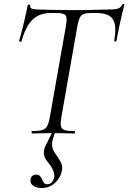

<svg xmlns="http://www.w3.org/2000/svg" viewBox="-20 -673 647 968"><path d="M141.8 0Q139 0 139 -6Q139 -12 141.8 -12Q174.6 -12 192 -17Q209.4 -22 217.7 -37Q226 -52 231 -81L312.8 -544Q319.8 -583.8 310.5 -595.7Q301.2 -607.6 261.8 -607.6H237.8Q197.8 -607.6 169.9 -592.9Q142 -578.2 122.3 -546.8Q102.6 -515.4 88 -464.4Q87 -461.4 81.1 -462.8Q75.2 -464.2 76.2 -466.4Q80.2 -478.8 86.3 -502.3Q92.4 -525.8 99 -553Q105.6 -580.2 111.3 -605.4Q117 -630.6 120 -647Q122 -650 127.5 -649.5Q133 -649 132 -646Q130 -631 145 -628Q160 -625 171 -625Q208 -624 257.5 -623Q307 -622 354 -622Q414 -622 455 -623.5Q496 -625 530 -625Q558 -625 573.5 -629.5Q589 -634 596 -650Q598 -653 603 -652.5Q608 -652 607 -648Q603 -633.6 596.8 -608.4Q590.6 -583.2 584.5 -555Q578.4 -526.8 573.8 -502.7Q569.2 -478.6 567.2 -466.4Q566.2 -463.2 560.6 -463.7Q555 -464.2 556 -468.2Q564.8 -518.2 559.3 -548.7Q553.8 -579.2 530.8 -593.4Q507.8 -607.6 464.6 -607.6H440.8Q401.8 -607.6 389.4 -594.3Q377 -581 370.2 -542L289.2 -81Q284.2 -52 287.2 -37Q290.2 -22 306.2 -17Q322.2 -12 356 -12Q358 -12 358 -6Q358 0 356 0Q334.4 0 307.7 -1Q281 -2 248 -2Q218.2 -2 190.8 -1Q163.4 0 141.8 0ZM188.8 275Q165 275 147.7 263.3Q130.4 251.6 134.4 228.4Q136.4 218.4 144.2 212.8Q152 207.2 162.8 207.2Q175.4 207.2 181.7 214.5Q188 221.8 192 231.6Q196 241.4 201.5 248.7Q207 256 217.2 256Q245.8 256 253.6 218.4Q255.6 201 245.5 180.8Q235.4 160.6 216.2 138Q203.2 121.8 201.3 101.9Q199.4 82 210.4 60L251.2 -21H264.2Q251 9.8 245.5 31.9Q240 54 244 70.7Q248 87.4 260.6 104Q277.4 125.8 287.1 146Q296.8 166.2 292 187.8Q289.8 204.8 277.1 225.4Q264.4 246 242.5 260.5Q220.6 275 188.8 275Z"/></svg>

Font: Cormorant Garamond Light
Style: Italic
Weight: 300
Italic angle: -10°
Designer: Christian Thalmann (Catharsis Fonts)
Foundry: Catharsis Fonts
Version: Version 4.001